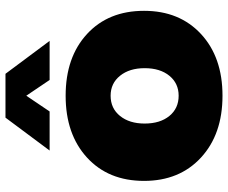

<svg xmlns="http://www.w3.org/2000/svg" viewBox="-84 -720 812 683"><g transform="rotate(-90 321.5 -379.0)"><path d="M19 -272Q19 -399 102 -475Q185 -551 322 -551Q459 -551 541.5 -475Q624 -399 624 -272Q624 -146 541.5 -69.5Q459 7 322 7Q185 7 102 -69.5Q19 -146 19 -272ZM127 -608 244 -765H400L517 -608H378L322 -691L266 -608ZM223 -270Q223 -215 250 -182Q277 -149 322 -149Q366 -149 393 -182Q420 -215 420 -270Q420 -324 393 -357.5Q366 -391 322 -391Q277 -391 250 -357.5Q223 -324 223 -270Z"/></g></svg>

Font: Trueno
Style: ExBd
Weight: 800
Designer: Julieta Ulanovsky
Foundry: Julieta Ulanovsky
Version: Version 3.001b